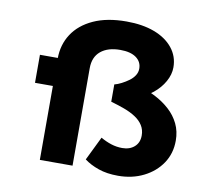

<svg xmlns="http://www.w3.org/2000/svg" viewBox="-81 -827 1036 931"><g transform="rotate(10 437.0 -362.0)"><path d="M557 10Q502 10 460.5 -4.5Q419 -19 390 -41L447 -158Q473 -143 499.5 -134.5Q526 -126 554 -126Q591 -126 614 -146.5Q637 -167 637 -202Q637 -230 623.5 -251.5Q610 -273 585.5 -289Q561 -305 529.5 -316.5Q498 -328 463 -338V-423Q479 -427 497.5 -436.5Q516 -446 532.5 -458Q549 -470 559 -485.5Q569 -501 569 -519Q569 -553 541.5 -573Q514 -593 463 -593Q402 -593 367 -564Q332 -535 332 -480V0H171V-499Q171 -567 205.5 -620Q240 -673 306.5 -703.5Q373 -734 469 -734Q548 -734 606.5 -712Q665 -690 698 -649Q731 -608 731 -554Q731 -519 711.5 -484Q692 -449 658 -421.5Q624 -394 579 -379L577 -437Q623 -425 664 -404Q705 -383 736.5 -354.5Q768 -326 786 -289Q804 -252 804 -206Q804 -143 771.5 -94.5Q739 -46 683 -18Q627 10 557 10ZM83 -364V-502H259V-364Z"/></g></svg>

Font: Lexend Giga
Style: Bold
Weight: 700
Version: Version 1.007